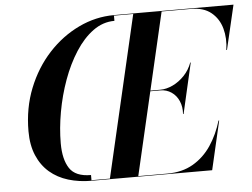

<svg xmlns="http://www.w3.org/2000/svg" viewBox="-52 -816 1161 883"><g transform="rotate(-5 528.0 -375.0)"><path d="M504.5 -750Q420 -750 341.5 -712.5Q263 -675 201 -607.8Q139 -540.5 102.8 -449.8Q66.5 -359 66.5 -252Q66.5 -187.5 86.8 -140Q107 -92.5 143.2 -61.2Q179.5 -30 228.8 -15Q278 0 335.5 0V-26.5Q264 -26.5 236.8 -68Q209.5 -109.5 209.5 -183.5Q209.5 -253 223 -328.2Q236.5 -403.5 262 -473.8Q287.5 -544 323.8 -600.5Q360 -657 405.5 -690.2Q451 -723.5 504.5 -723.5ZM420 0 594 -750H725L551 0ZM335 0V-2.5H686Q754.5 -2.5 804.8 -31.8Q855 -61 888.8 -111.2Q922.5 -161.5 941.5 -225H944.5L892.5 0ZM781.5 -269Q784 -302.5 772.2 -329.2Q760.5 -356 738 -371.2Q715.5 -386.5 687 -386.5H619V-389.5H687Q715.5 -389.5 745 -403.5Q774.5 -417.5 798.8 -443Q823 -468.5 835 -502H837.5L784 -269ZM1005.5 -545Q1013.5 -598.5 1000.8 -644.5Q988 -690.5 953.2 -719Q918.5 -747.5 860 -747.5H504V-750H1056.5L1008.5 -545Z"/></g></svg>

Font: Bodoni Moda 72pt SemiBold
Style: Italic
Weight: 600
Italic angle: -13°
Designer: Owen Earl
Foundry: indestructible type
Version: Version 2.004